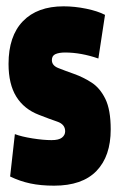

<svg xmlns="http://www.w3.org/2000/svg" viewBox="-20 -577 376 607"><path d="M12 -19 27 -153Q48 -145 82.5 -139.5Q117 -134 143 -134Q166 -134 176 -142Q186 -150 186 -162Q186 -184 161 -192.5Q136 -201 103 -214Q56 -232 31.5 -271.5Q7 -311 7 -375Q7 -463 52.5 -510Q98 -557 181 -557Q216 -557 252.5 -549.5Q289 -542 312 -530L291 -392Q236 -411 186 -411Q167 -411 155.5 -406Q144 -401 144 -387Q144 -370 164 -362Q184 -354 215 -343Q243 -333 269.5 -316Q296 -299 313 -264.5Q330 -230 330 -168Q330 -83 285 -36.5Q240 10 151 10Q109 10 76 3Q43 -4 12 -19Z"/></svg>

Font: Georama ExtraCondensed ExtraBold
Style: Regular
Weight: 800
Width: 2
Designer: Jean-Baptiste Levee
Foundry: Production Type
Version: Version 1.000